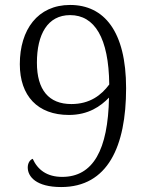

<svg xmlns="http://www.w3.org/2000/svg" viewBox="-20 -744 599 775"><path d="M227 11C415 11 489 -153 489 -388C489 -618 400 -724 263 -724C132 -724 60 -624 60 -485C60 -357 132 -280 258 -280C337 -280 386 -315 420 -350C416 -139 356 -30 231 -30C169 -30 132 -59 112 -103C101 -99 92 -86 92 -68C92 -31 126 11 227 11ZM268 -324C177 -324 129 -381 129 -491C129 -605 172 -683 263 -683C362 -683 419 -591 421 -403C389 -360 343 -324 268 -324Z"/></svg>

Font: Noto Serif Bengali Light
Style: Regular
Weight: 300
Designer: Juan Bruce, Universal Thirst, Indian Type Foundry and the Monotype Design Team.
Foundry: Monotype Imaging Inc.
Version: Version 2.003